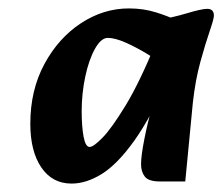

<svg xmlns="http://www.w3.org/2000/svg" viewBox="-20 -715 528 456"><path d="M150 -279Q104 -279 78 -317.5Q52 -356 52 -421Q52 -501 85.5 -563Q119 -625 172.5 -660Q226 -695 286 -695Q321 -695 351 -685.5Q381 -676 401 -666L377 -556Q356 -571 329.5 -587Q303 -603 278 -614Q253 -625 236 -625Q220 -625 205.5 -599Q191 -573 182.5 -533Q174 -493 174 -451Q174 -415 178.5 -390.5Q183 -366 193 -366Q202 -366 223.5 -388Q245 -410 278 -464Q311 -518 351 -615L383 -536Q339 -437 299 -381Q259 -325 222 -302Q185 -279 150 -279ZM360 -284Q333 -284 324 -295.5Q315 -307 315 -325Q315 -345 323 -385.5Q331 -426 341 -460L359 -522L331 -543L351 -667Q389 -673 424 -683.5Q459 -694 472 -694Q488 -694 488 -678Q488 -670 478 -641Q468 -612 456 -568.5Q444 -525 438 -471L420 -284Z"/></svg>

Font: Alkatra
Style: Regular
Weight: 400
Designer: Suman Bhandary
Version: Version 1.100;gftools[0.9.22]